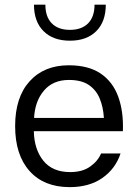

<svg xmlns="http://www.w3.org/2000/svg" viewBox="-20 -786 578 812"><path d="M123.1 -231.2H499.7Q502.8 -314.5 480 -377.2Q457.2 -439.9 405.8 -474.9Q354.3 -509.9 270.8 -509.9Q166.5 -509.9 105.2 -442.2Q44 -374.5 44 -252.6Q44 -131.1 104.9 -62.9Q165.8 5.4 274.6 5.4Q357.5 5.4 412.9 -33.3Q468.3 -72 489.8 -136.9H407.4Q393.9 -104.5 361.1 -81.4Q328.3 -58.2 276.9 -58.2Q202 -58.2 163.3 -106.3Q124.6 -154.5 123.1 -231.2ZM124.1 -287.1Q127.8 -358.2 166 -403Q204.2 -447.9 271.5 -447.9Q324.1 -447.9 355.4 -426.8Q386.7 -405.6 401.7 -369.3Q416.7 -332.9 419.4 -287.1ZM427.4 -766.2H379.8Q379.8 -714.7 352.5 -687.2Q325.1 -659.7 275.7 -659.7Q226.3 -659.7 199.1 -687.2Q171.9 -714.7 171.9 -766.2H123.7Q123.7 -694.4 164.3 -654.1Q204.9 -613.9 275.7 -613.9Q346.5 -613.9 387 -654.1Q427.4 -694.4 427.4 -766.2Z"/></svg>

Font: Estedad-FD VF
Style: Regular
Weight: 100
Designer: Amin Abedi
Version: Version 7.3